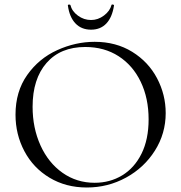

<svg xmlns="http://www.w3.org/2000/svg" viewBox="-20 -822 806 854"><path d="M49 -312Q49 -415 101 -488.5Q153 -562 234.5 -599Q316 -636 401 -636Q496 -636 568 -591.5Q640 -547 678.5 -474Q717 -401 717 -319Q717 -228 669 -152Q621 -76 540.5 -32Q460 12 366 12Q273 12 200.5 -31.5Q128 -75 88.5 -149.5Q49 -224 49 -312ZM641 -291Q641 -385 606 -458Q571 -531 507.5 -572Q444 -613 359 -613Q249 -613 187 -542Q125 -471 125 -347Q125 -253 160 -175.5Q195 -98 258 -53.5Q321 -9 401 -9Q469 -9 523.5 -42Q578 -75 609.5 -138.5Q641 -202 641 -291ZM282 -797Q281 -801 286 -801.5Q291 -802 293 -800Q300 -772 326.5 -752.5Q353 -733 385 -733Q416 -733 442.5 -753Q469 -773 476 -800Q476 -802 480 -802Q483 -802 485.5 -800.5Q488 -799 487 -797Q479 -745 453 -717.5Q427 -690 385 -690Q342 -690 315.5 -718Q289 -746 282 -797Z"/></svg>

Font: Cormorant Unicase
Style: Regular
Weight: 400
Designer: Christian Thalmann (Catharsis Fonts)
Foundry: Catharsis Fonts
Version: Version 4.000